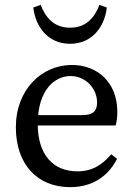

<svg xmlns="http://www.w3.org/2000/svg" viewBox="-20 -754 550 787"><path d="M267.6 13.1C358.9 13.1 423.4 -31.5 459.7 -102.9L436 -121.7C400.4 -80.4 360.5 -51.7 297.1 -51.7C198.5 -51.7 134.7 -119 134.7 -245.7C134.7 -388.8 206.7 -442.3 269.4 -442.3C330.9 -442.3 377.9 -391.4 377.9 -333.9C377.9 -305 366.9 -282.2 318.9 -282.2H83.7V-239.6H454C458 -252.8 460.9 -272.6 460.9 -295.5C460.9 -416.5 379.3 -487.7 274.7 -487.7C150.4 -487.7 45 -386.3 45 -232.5C45 -80 133 13.1 267.6 13.1ZM116.5 -723C125.3 -646.5 174.8 -574.5 267.2 -574.5C359.6 -574.5 409.1 -646.5 417.9 -723L387.8 -734.2C367.8 -682.4 333.7 -640.5 267.2 -640.5C200.7 -640.5 166.7 -682.3 146.7 -734.2L116.5 -723Z"/></svg>

Font: Source Serif Variable
Style: Regular
Weight: 389
Designer: Frank Grießhammer
Foundry: Adobe Systems Incorporated
Version: Version 3.001;hotconv 1.0.111;makeotfexe 2.5.65597